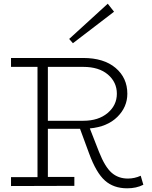

<svg xmlns="http://www.w3.org/2000/svg" viewBox="-20 -997 814 1030"><path d="M591.8 -934.1 371.1 -765.1 351.1 -788.1 558.1 -977.1ZM734.9 -54.2 749 -5.9Q711.9 13.2 662.1 13.2Q589.8 13.2 543 -28.3Q496.1 -69.8 458 -173.8L409.2 -306.2H236.8V-47.9H378.9V0L39.1 1V-46.9H181.2V-638.2H39.1V-686H425.8Q537.1 -686 600.1 -632.6Q663.1 -579.1 663.1 -494.1Q663.1 -422.9 609.6 -369.9Q556.2 -316.9 461.9 -308.1L511.2 -182.1Q543 -101.6 578.9 -70.3Q614.7 -39.1 666 -39.1Q701.7 -39.1 734.9 -54.2ZM236.8 -638.2V-349.1H426.8Q508.3 -349.1 557.6 -390.9Q606.9 -432.6 606.9 -494.1Q606.9 -556.2 558.8 -597.2Q510.7 -638.2 426.8 -638.2Z"/></svg>

Font: BioRhyme Light
Style: Regular
Weight: 300
Designer: Aoife Mooney
Foundry: Aoife Mooney Type
Version: Version 1.500;PS 001.500;hotconv 1.0.88;makeotf.lib2.5.64775